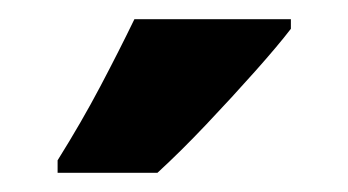

<svg xmlns="http://www.w3.org/2000/svg" viewBox="-20 -786 363 200"><path d="M283 -756Q270 -739 246 -712Q222 -685 195 -656.5Q168 -628 144 -606H40V-619Q65 -659 84.5 -696Q104 -733 120 -766H283Z"/></svg>

Font: Noto Sans Gurmukhi ExtraCondensed ExtraBold
Style: Regular
Weight: 800
Width: 2
Designer: Jelle Bosma - Monotype Design Team
Foundry: Monotype Imaging Inc.
Version: Version 2.004; ttfautohint (v1.8.4.7-5d5b)